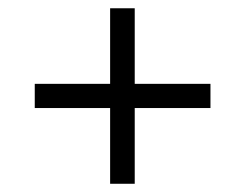

<svg xmlns="http://www.w3.org/2000/svg" viewBox="-20 -592 599 469"><path d="M309.1 -328.1V-143.1H249V-328.1H64.9V-387.2H249V-571.8H309.1V-387.2H494.1V-328.1Z"/></svg>

Font: Sahl Naskh
Style: Regular
Weight: 400
Designer: Pascal Zoghbi
Version: Version 1.001